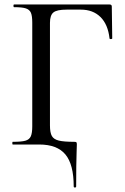

<svg xmlns="http://www.w3.org/2000/svg" viewBox="-20 -645 557 857"><path d="M155 0H37Q35 0 35 -6Q35 -12 37 -12Q76 -12 93.5 -17Q111 -22 117.5 -36.5Q124 -51 124 -81V-544Q124 -574 118 -588Q112 -602 95.5 -607.5Q79 -613 43 -613Q40 -613 40 -619Q40 -625 43 -625H469Q479 -625 479 -616L481 -474Q481 -471 475.5 -470.5Q470 -470 469 -473Q462 -536 428.5 -569Q395 -602 341 -602H277Q234 -602 218.5 -589.5Q203 -577 203 -543V-85Q203 -53 211.5 -38Q220 -23 242.5 -17.5Q265 -12 311 -12Q319 -12 321 -10Q323 -8 323 0Q323 19 322 32Q320 84 320 187Q320 192 314.5 192Q309 192 309 187Q309 89 272 44.5Q235 0 155 0Z"/></svg>

Font: Cormorant SC Medium
Style: Regular
Weight: 500
Designer: Christian Thalmann (Catharsis Fonts)
Foundry: Catharsis Fonts
Version: Version 4.000